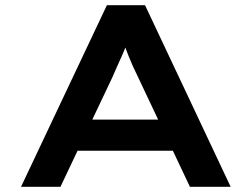

<svg xmlns="http://www.w3.org/2000/svg" viewBox="-20 -720 970 740"><path d="M61 0 392 -700H539L869 0H712L511 -425Q501 -445 492 -465Q483 -485 475 -505.5Q467 -526 459.5 -546Q452 -566 446 -587H480Q474 -565 466 -544Q458 -523 449 -503Q440 -483 431 -463Q422 -443 413 -422L213 0ZM212 -139 263 -259H662L689 -139Z"/></svg>

Font: Lexend Tera SemiBold
Style: Regular
Weight: 600
Version: Version 1.007